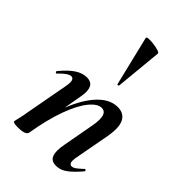

<svg xmlns="http://www.w3.org/2000/svg" viewBox="-221 -821 918 918"><g transform="rotate(45 237.5 -362.5)"><path d="M339 9Q306 9 296.5 -16Q287 -41 296 -89L325 -248Q343 -342 298 -342Q270 -342 239 -304Q208 -266 181 -192.5Q154 -119 136 -12L118 -13Q138 -132 172.5 -218.5Q207 -305 252.5 -352Q298 -399 349 -399Q391 -399 408 -367Q425 -335 413 -267L380 -89Q375 -61 379.5 -51.5Q384 -42 393 -42Q404 -42 417 -52Q430 -62 446 -77Q449 -81 453 -77Q457 -73 454 -69Q423 -32 396 -11.5Q369 9 339 9ZM80 8Q61 8 54 5.5Q47 3 47 0Q47 -4 52.5 -26Q58 -48 62 -74L103 -297Q112 -346 88 -346Q78 -346 63.5 -336Q49 -326 30 -306Q27 -302 23 -306.5Q19 -311 22 -315Q58 -358 87 -376.5Q116 -395 144 -395Q176 -395 186 -372.5Q196 -350 188 -309L136 -12Q131 8 80 8ZM271 -475 210 -727Q209 -733 223 -734Q237 -735 256 -732.5Q275 -730 289.5 -725.5Q304 -721 304 -716L281 -476Q281 -474 276.5 -473Q272 -472 271 -475Z"/></g></svg>

Font: Cormorant
Style: Bold Italic
Weight: 700
Italic angle: -10°
Designer: Christian Thalmann (Catharsis Fonts)
Foundry: Catharsis Fonts
Version: Version 4.000